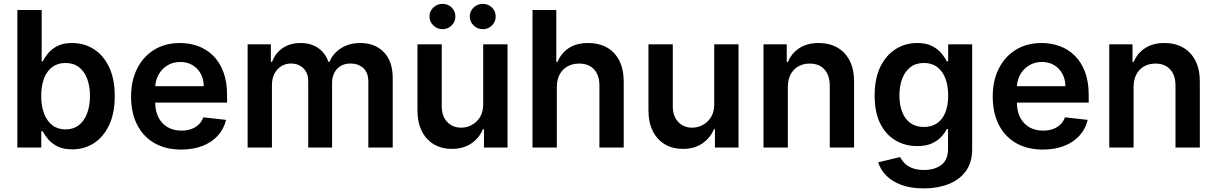

<svg xmlns="http://www.w3.org/2000/svg" viewBox="-20 -780 6428 1015"><path d="M71.7 0V-727.3H200.3V-455.3H205.6Q215.6 -475.1 233.7 -497.7Q251.8 -520.2 282.7 -536.4Q313.6 -552.6 361.5 -552.6Q424.7 -552.6 475.7 -520.4Q526.6 -488.3 556.6 -425.6Q586.6 -362.9 586.6 -272Q586.6 -182.2 557.2 -119.3Q527.7 -56.5 476.9 -23.4Q426.1 9.6 361.9 9.6Q315 9.6 284.1 -6Q253.2 -21.7 234.6 -43.9Q215.9 -66.1 205.6 -85.9H198.2V0ZM197.8 -272.7Q197.8 -219.8 212.9 -180Q228 -140.3 256.6 -118.1Q285.2 -95.9 326 -95.9Q368.6 -95.9 397.4 -118.8Q426.1 -141.7 440.9 -181.6Q455.6 -221.6 455.6 -272.7Q455.6 -323.5 441.1 -362.9Q426.5 -402.3 397.7 -424.7Q369 -447.1 326 -447.1Q284.8 -447.1 256 -425.4Q227.3 -403.8 212.5 -364.7Q197.8 -325.6 197.8 -272.7Z M937.9 10.7Q855.8 10.7 796.3 -23.6Q736.9 -57.9 704.9 -120.9Q672.9 -183.9 672.9 -269.5Q672.9 -353.7 705.1 -417.4Q737.2 -481.2 795.1 -516.9Q853 -552.6 931.1 -552.6Q981.5 -552.6 1026.5 -536.4Q1071.4 -520.2 1106 -486.5Q1140.6 -452.8 1160.5 -400.7Q1180.4 -348.7 1180.4 -277V-237.6H733.3V-324.2H1057.2Q1056.8 -361.2 1041.2 -390.1Q1025.6 -419 997.7 -435.7Q969.8 -452.4 932.9 -452.4Q893.5 -452.4 863.6 -433.4Q833.8 -414.4 817.3 -383.7Q800.8 -353 800.4 -316.4V-240.8Q800.4 -193.2 817.8 -159.3Q835.2 -125.4 866.5 -107.4Q897.7 -89.5 939.6 -89.5Q967.7 -89.5 990.4 -97.5Q1013.1 -105.5 1029.8 -121.1Q1046.5 -136.7 1055 -159.8L1175.1 -146.3Q1163.7 -98.7 1131.9 -63.4Q1100.1 -28.1 1050.8 -8.7Q1001.4 10.7 937.9 10.7Z M1289.1 0V-545.5H1411.9V-452.8H1418.3Q1435.4 -499.6 1474.8 -526.1Q1514.2 -552.6 1568.9 -552.6Q1624.3 -552.6 1662.5 -525.7Q1700.6 -498.9 1716.3 -452.8H1721.9Q1740.1 -498.2 1783.2 -525.4Q1826.3 -552.6 1885.7 -552.6Q1960.9 -552.6 2008.5 -505Q2056.1 -457.4 2056.1 -366.1V0H1927.2V-346.2Q1927.2 -397 1900.2 -420.6Q1873.2 -444.2 1834.2 -444.2Q1787.6 -444.2 1761.5 -415.3Q1735.4 -386.4 1735.4 -340.2V0H1609.4V-351.6Q1609.4 -393.8 1584 -419Q1558.6 -444.2 1517.8 -444.2Q1490.1 -444.2 1467.3 -430.2Q1444.6 -416.2 1431.1 -390.8Q1417.6 -365.4 1417.6 -331.7V0Z M2534.4 -229.4V-545.5H2663V0H2538.4V-96.9H2532.7Q2514.2 -51.1 2472.1 -22Q2430 7.1 2368.6 7.1Q2315 7.1 2274 -16.9Q2233 -40.8 2209.9 -86.8Q2186.8 -132.8 2186.8 -198.2V-545.5H2315.3V-218Q2315.3 -166.2 2343.8 -135.7Q2372.2 -105.1 2418.3 -105.1Q2446.7 -105.1 2473.4 -119Q2500 -132.8 2517.2 -160.3Q2534.4 -187.9 2534.4 -229.4ZM2319.2 -625.7Q2291.2 -625.7 2270.8 -645.6Q2250.4 -665.5 2250.4 -692.5Q2250.4 -720.9 2270.8 -740.2Q2291.2 -759.6 2319.2 -759.6Q2348 -759.6 2367.7 -740.2Q2387.4 -720.9 2387.4 -692.5Q2387.4 -665.5 2367.7 -645.6Q2348 -625.7 2319.2 -625.7ZM2532.3 -625.7Q2504.3 -625.7 2483.8 -645.6Q2463.4 -665.5 2463.4 -692.5Q2463.4 -720.9 2483.8 -740.2Q2504.3 -759.6 2532.3 -759.6Q2561.1 -759.6 2580.8 -740.2Q2600.5 -720.9 2600.5 -692.5Q2600.5 -665.5 2580.8 -645.6Q2561.1 -625.7 2532.3 -625.7Z M2923.7 -319.6V0H2795.1V-727.3H2920.8V-452.8H2927.2Q2946.4 -498.9 2986.7 -525.7Q3027 -552.6 3089.5 -552.6Q3146.3 -552.6 3188.6 -528.8Q3230.8 -505 3254.1 -459.2Q3277.3 -413.4 3277.3 -347.3V0H3148.8V-327.4Q3148.8 -382.5 3120.6 -413.2Q3092.3 -443.9 3041.5 -443.9Q3007.5 -443.9 2980.6 -429.2Q2953.8 -414.4 2938.7 -386.7Q2923.7 -359 2923.7 -319.6Z M3755.7 -229.4V-545.5H3884.2V0H3759.6V-96.9H3753.9Q3735.4 -51.1 3693.4 -22Q3651.3 7.1 3589.8 7.1Q3536.2 7.1 3495.2 -16.9Q3454.2 -40.8 3431.1 -86.8Q3408 -132.8 3408 -198.2V-545.5H3536.6V-218Q3536.6 -166.2 3565 -135.7Q3593.4 -105.1 3639.6 -105.1Q3668 -105.1 3694.6 -119Q3721.2 -132.8 3738.5 -160.3Q3755.7 -187.9 3755.7 -229.4Z M4144.9 -319.6V0H4016.3V-545.5H4139.2V-452.8H4145.6Q4164.4 -498.6 4205.8 -525.6Q4247.2 -552.6 4308.2 -552.6Q4364.7 -552.6 4406.8 -528.4Q4448.9 -504.3 4472.1 -458.5Q4495.4 -412.6 4495 -347.3V0H4366.5V-327.4Q4366.5 -382.1 4338.2 -413Q4310 -443.9 4260.3 -443.9Q4226.6 -443.9 4200.5 -429.2Q4174.4 -414.4 4159.6 -386.7Q4144.9 -359 4144.9 -319.6Z M4863.3 215.9Q4794 215.9 4744.3 197.3Q4694.6 178.6 4664.4 147.4Q4634.2 116.1 4622.5 78.1L4738.3 50.1Q4746.1 66.1 4761 81.9Q4775.9 97.7 4801.3 108.1Q4826.7 118.6 4865.4 118.6Q4920.1 118.6 4956 92.2Q4991.8 65.7 4991.8 5.3V-98H4985.4Q4975.5 -78.1 4956.5 -57.2Q4937.5 -36.2 4906.4 -22Q4875.4 -7.8 4828.5 -7.8Q4765.6 -7.8 4714.7 -37.5Q4663.7 -67.1 4633.7 -126.2Q4603.7 -185.4 4603.7 -274.5Q4603.7 -364.3 4633.7 -426.3Q4663.7 -488.3 4714.8 -520.4Q4766 -552.6 4828.8 -552.6Q4876.8 -552.6 4907.8 -536.4Q4938.9 -520.2 4957.4 -497.7Q4975.9 -475.1 4985.4 -455.3H4992.5V-545.5H5119.3V8.9Q5119.3 78.8 5085.9 124.6Q5052.6 170.5 4994.7 193.2Q4936.8 215.9 4863.3 215.9ZM4864.3 -108.7Q4905.2 -108.7 4933.9 -128.6Q4962.7 -148.4 4977.6 -185.7Q4992.5 -223 4992.5 -275.2Q4992.5 -326.7 4977.8 -365.4Q4963.1 -404.1 4934.5 -425.6Q4905.9 -447.1 4864.3 -447.1Q4821.4 -447.1 4792.6 -424.7Q4763.8 -402.3 4749.3 -363.5Q4734.7 -324.6 4734.7 -275.2Q4734.7 -225.1 4749.5 -187.7Q4764.2 -150.2 4793.1 -129.4Q4822.1 -108.7 4864.3 -108.7Z M5492.9 10.7Q5410.9 10.7 5351.4 -23.6Q5291.9 -57.9 5259.9 -120.9Q5228 -183.9 5228 -269.5Q5228 -353.7 5260.1 -417.4Q5292.3 -481.2 5350.1 -516.9Q5408 -552.6 5486.2 -552.6Q5536.6 -552.6 5581.5 -536.4Q5626.4 -520.2 5661 -486.5Q5695.7 -452.8 5715.6 -400.7Q5735.4 -348.7 5735.4 -277V-237.6H5288.4V-324.2H5612.2Q5611.9 -361.2 5596.2 -390.1Q5580.6 -419 5552.7 -435.7Q5524.9 -452.4 5487.9 -452.4Q5448.5 -452.4 5418.7 -433.4Q5388.8 -414.4 5372.3 -383.7Q5355.8 -353 5355.5 -316.4V-240.8Q5355.5 -193.2 5372.9 -159.3Q5390.3 -125.4 5421.5 -107.4Q5452.8 -89.5 5494.7 -89.5Q5522.7 -89.5 5545.5 -97.5Q5568.2 -105.5 5584.9 -121.1Q5601.6 -136.7 5610.1 -159.8L5730.1 -146.3Q5718.8 -98.7 5687 -63.4Q5655.2 -28.1 5605.8 -8.7Q5556.5 10.7 5492.9 10.7Z M5972.7 -319.6V0H5844.1V-545.5H5967V-452.8H5973.4Q5992.2 -498.6 6033.6 -525.6Q6074.9 -552.6 6136 -552.6Q6192.5 -552.6 6234.6 -528.4Q6276.6 -504.3 6299.9 -458.5Q6323.2 -412.6 6322.8 -347.3V0H6194.2V-327.4Q6194.2 -382.1 6166 -413Q6137.8 -443.9 6088.1 -443.9Q6054.3 -443.9 6028.2 -429.2Q6002.1 -414.4 5987.4 -386.7Q5972.7 -359 5972.7 -319.6Z"/></svg>

Font: InterMG SemiBold
Style: Regular
Weight: 600
Designer: Rasmus Andersson
Foundry: rsms
Version: Version 3.019;December 26, 2023;FontCreator 15.0.0.2955 64-b